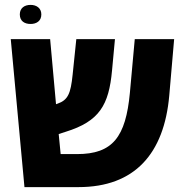

<svg xmlns="http://www.w3.org/2000/svg" viewBox="-20 -765 748 785"><path d="M105 -667C129 -667 149 -679 149 -706C149 -732 129 -745 105 -745C80 -745 61 -732 61 -706C61 -679 80 -667 105 -667ZM672 -374 692 -605H531L511 -385C494 -205 441 -135 295 -135H228L220 -217L248 -226C387 -269 425 -336 438 -476L450 -605H292L277 -460C269 -382 258 -356 215 -341L209 -339L185 -605H24L80 0H301C531 0 651 -137 672 -374Z"/></svg>

Font: Noto Sans Hebrew SemiCondensed Extra
Style: Regular
Weight: 800
Width: 4
Designer: Monotype Design Team
Foundry: Monotype Imaging Inc.
Version: Version 1.902